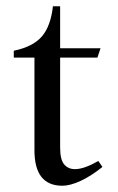

<svg xmlns="http://www.w3.org/2000/svg" viewBox="-20 -585 377 613"><path d="M179 8Q90 8 90 -105V-401H24V-423Q86 -436 114 -469Q142 -502 149 -565H172V-431H301L291 -401H172V-114Q172 -75 185 -60Q198 -45 219 -45Q235 -45 254 -52Q273 -59 294 -71L307 -52Q271 -23 237.5 -7.5Q204 8 179 8Z"/></svg>

Font: Ibarra Real Nova Medium
Style: Regular
Weight: 500
Designer: Jose Maria Ribagorda & Octavio Pardo
Foundry: Jose Maria Ribagorda
Version: Version 2.000